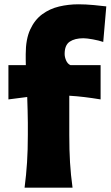

<svg xmlns="http://www.w3.org/2000/svg" viewBox="-20 -869 512 889"><path d="M93.8 0Q101.6 -60.1 105.2 -116.9Q108.9 -173.8 108.9 -244.6V-300.8Q108.9 -327.1 107.9 -357.2Q106.9 -387.2 106 -419.9L19 -408.7V-567.4H99.6Q99.1 -580.6 99.1 -593.3Q99.1 -606 99.1 -618.2Q99.1 -687.5 119.9 -732.4Q140.6 -777.3 175.5 -803Q210.4 -828.6 253.9 -838.9Q297.4 -849.1 343.3 -849.1Q376 -849.1 414.8 -845.5Q453.6 -841.8 472.2 -839.4L458 -674.8Q438 -681.6 409.7 -686.8Q381.3 -691.9 366.2 -691.9Q326.2 -691.9 302.7 -676Q279.3 -660.2 279.3 -619.1Q279.3 -605 286.1 -589.1Q293 -573.2 306.2 -567.4H445.8V-408.7Q407.7 -415 371.8 -419.4Q335.9 -423.8 300.8 -425.8V-244.6Q300.8 -173.8 304.2 -116.9Q307.6 -60.1 315.9 0Z"/></svg>

Font: Pinar-FD ExtraBold
Style: Regular
Weight: 800
Designer: Amin Abedi
Version: Version 3.000